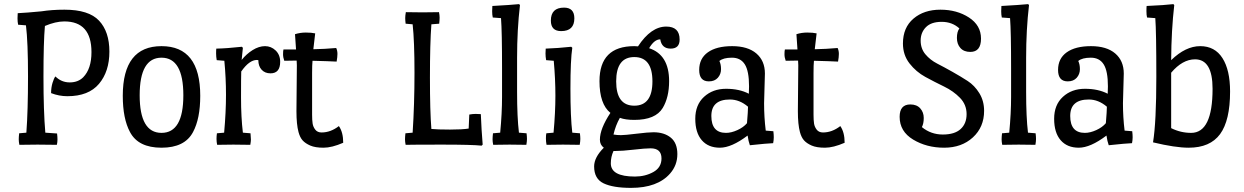

<svg xmlns="http://www.w3.org/2000/svg" viewBox="-20 -702 6041 932"><path d="M249 -331Q278 -302 318.5 -302Q359 -302 384 -327Q424 -368 424 -449Q424 -598 292 -598Q250 -598 198 -576Q191 -497 191 -330Q191 -163 200 -58L257 -54Q259 -38 259 -25Q259 -12 256 1Q220 0 162.5 0Q105 0 74 1Q71 -14 71 -25.5Q71 -37 73 -55L108 -58Q116 -165 116 -331.5Q116 -498 106 -579L68 -582Q65 -596 65 -613Q65 -630 66 -638Q108 -640 181 -647Q232 -655 293 -655Q411 -655 461 -601.5Q511 -548 511 -451.5Q511 -355 460.5 -295Q410 -235 307 -235Q267 -235 228 -250Q228 -277 235 -300Q242 -323 249 -331Z M952 -237Q952 -126 917 -61Q877 15 764 15Q651 15 611 -61Q576 -126 576 -237Q576 -478 764 -478Q952 -478 952 -237ZM658 -239.5Q658 -57 764 -57Q870 -57 870 -239.5Q870 -422 764 -422Q658 -422 658 -239.5Z M1068 -58Q1077 -158 1077 -241.5Q1077 -325 1069 -407L1032 -410Q1029 -426 1029 -443Q1029 -460 1030 -466Q1081 -467 1154 -475L1159 -470Q1158 -464 1153 -411Q1176 -440 1206.5 -459Q1237 -478 1266.5 -478Q1296 -478 1318 -457Q1340 -436 1340 -402Q1340 -346 1293 -346Q1266 -346 1250 -363.5Q1234 -381 1234 -410Q1232 -411 1227 -411Q1190 -411 1151 -355Q1150 -327 1150 -229.5Q1150 -132 1159 -58L1196 -55Q1198 -33 1198 -24.5Q1198 -16 1195 1Q1167 0 1113 0Q1059 0 1034 1Q1031 -14 1031 -27.5Q1031 -41 1033 -55Z M1419 -162Q1419 -162 1421 -385Q1421 -400 1420 -408Q1378 -408 1360 -407Q1354 -423 1354 -438.5Q1354 -454 1356 -462H1417L1412 -536Q1437 -544 1464.5 -544Q1492 -544 1510 -540L1501 -463Q1556 -464 1612 -469Q1618 -456 1618 -440.5Q1618 -425 1614 -403Q1577 -405 1497 -407Q1495 -387 1495 -348V-145Q1495 -119 1497.5 -102.5Q1500 -86 1510.5 -72.5Q1521 -59 1541 -59Q1585 -59 1625 -90Q1646 -60 1646 -9Q1591 15 1550.5 15Q1510 15 1486 4.5Q1462 -6 1449 -20.5Q1436 -35 1429 -61Q1419 -98 1419 -162Z M1983 -58Q1992 -196 1992 -349Q1992 -502 1983 -584L1949 -587Q1947 -603 1947 -614.5Q1947 -626 1950 -643Q1985 -642 2031 -642Q2077 -642 2111 -643Q2114 -628 2114 -616.5Q2114 -605 2112 -587L2074 -584Q2067 -490 2067 -325.5Q2067 -161 2074 -76Q2105 -73 2164.5 -73Q2224 -73 2255 -78L2258 -146Q2275 -149 2288.5 -149Q2302 -149 2314 -148Q2317 -72 2323 0L2318 5Q2271 0 2127 0Q1983 0 1949 1Q1946 -14 1946 -25.5Q1946 -37 1948 -55Z M2417 -232V-369Q2417 -549 2412 -614L2372 -617Q2369 -630 2369 -647.5Q2369 -665 2370 -673Q2461 -678 2500 -682L2504 -677Q2490 -558 2490 -421V-256Q2490 -133 2499 -58L2536 -55Q2538 -39 2538 -27.5Q2538 -16 2535 1Q2500 0 2454 0Q2408 0 2374 1Q2371 -14 2371 -25.5Q2371 -37 2373 -55L2408 -58Q2417 -152 2417 -232Z M2667 -58Q2676 -156 2676 -237.5Q2676 -319 2668 -407L2631 -410Q2628 -427 2628 -442.5Q2628 -458 2629 -466Q2687 -468 2753 -475L2758 -470Q2749 -411 2749 -272Q2749 -133 2758 -58L2795 -55Q2797 -39 2797 -27.5Q2797 -16 2794 1Q2759 0 2713 0Q2667 0 2633 1Q2630 -14 2630 -30Q2630 -46 2632 -55ZM2768 -613Q2768 -551 2704 -551Q2654 -551 2654 -602Q2654 -665 2718 -665Q2768 -665 2768 -613Z M3059 -478Q3071 -478 3077 -477Q3140 -573 3214 -573Q3279 -573 3279 -510Q3279 -466 3235.5 -466Q3192 -466 3185 -511Q3156 -511 3131 -468Q3228 -436 3228 -308Q3228 -230 3197 -178Q3162 -120 3059 -120Q3016 -120 2989 -130Q2968 -93 2958 -49Q2975 -46 2994 -46Q3013 -46 3070 -53Q3127 -60 3152 -60Q3204 -60 3236 -34Q3268 -8 3268 46Q3268 100 3233 140Q3172 210 3043 210Q2956 210 2910 188Q2864 166 2864 106Q2864 62 2911 15Q2892 1 2892 -24Q2892 -77 2943 -154Q2890 -197 2890 -308Q2890 -478 3059 -478ZM2971 -307Q2971 -189 3059 -189Q3147 -189 3147 -307Q3147 -425 3059 -425Q2971 -425 2971 -307ZM2945 91Q2945 155 3062 155Q3112 155 3151.5 133Q3191 111 3191 67Q3191 18 3138 18Q3112 18 3056 24.5Q3000 31 2966 31H2958Q2945 59 2945 91Z M3693 -345 3689 -201Q3689 -133 3697 -68L3734 -65Q3736 -49 3736 -35.5Q3736 -22 3733 -7Q3704 -6 3620 3Q3613 -16 3609 -44Q3531 15 3474.5 15Q3418 15 3386.5 -21.5Q3355 -58 3355 -125.5Q3355 -193 3397.5 -232Q3440 -271 3504.5 -271Q3569 -271 3615 -247Q3616 -258 3616 -283Q3616 -357 3595.5 -389.5Q3575 -422 3533 -422Q3491 -422 3472 -406Q3480 -390 3480 -366Q3480 -342 3464.5 -324.5Q3449 -307 3421 -307Q3374 -307 3374 -362.5Q3374 -418 3416 -448Q3458 -478 3534 -478Q3610 -478 3651.5 -442.5Q3693 -407 3693 -345ZM3611 -184Q3570 -219 3523 -219Q3433 -219 3433 -139Q3433 -57 3504 -57Q3530 -57 3559.5 -70.5Q3589 -84 3606 -104Q3611 -164 3611 -184Z M3853 -162Q3853 -162 3855 -385Q3855 -400 3854 -408Q3812 -408 3794 -407Q3788 -423 3788 -438.5Q3788 -454 3790 -462H3851L3846 -536Q3871 -544 3898.5 -544Q3926 -544 3944 -540L3935 -463Q3990 -464 4046 -469Q4052 -456 4052 -440.5Q4052 -425 4048 -403Q4011 -405 3931 -407Q3929 -387 3929 -348V-145Q3929 -119 3931.5 -102.5Q3934 -86 3944.5 -72.5Q3955 -59 3975 -59Q4019 -59 4059 -90Q4080 -60 4080 -9Q4025 15 3984.5 15Q3944 15 3920 4.5Q3896 -6 3883 -20.5Q3870 -35 3863 -61Q3853 -98 3853 -162Z M4455 -85Q4499 -49 4556.5 -49Q4614 -49 4643 -75.5Q4672 -102 4672 -148Q4672 -194 4640 -227Q4608 -260 4562.5 -282Q4517 -304 4472 -328.5Q4427 -353 4395 -394Q4363 -435 4363 -491Q4363 -568 4414 -611.5Q4465 -655 4545 -655Q4625 -655 4683.5 -617Q4742 -579 4742 -514.5Q4742 -450 4690 -450Q4659 -450 4642 -469Q4625 -488 4625 -518Q4625 -548 4637 -564Q4602 -596 4551 -596Q4500 -596 4474.5 -570Q4449 -544 4449 -505Q4449 -466 4472 -438.5Q4495 -411 4529 -393.5Q4563 -376 4603 -353.5Q4643 -331 4677 -309Q4711 -287 4734 -249.5Q4757 -212 4757 -164Q4757 -85 4702.5 -35Q4648 15 4563 15Q4478 15 4412.5 -24.5Q4347 -64 4347 -135Q4347 -195 4399 -195Q4430 -195 4447 -176Q4464 -157 4464 -129.5Q4464 -102 4455 -85Z M4888 -232V-369Q4888 -549 4883 -614L4843 -617Q4840 -630 4840 -647.5Q4840 -665 4841 -673Q4932 -678 4971 -682L4975 -677Q4961 -558 4961 -421V-256Q4961 -133 4970 -58L5007 -55Q5009 -39 5009 -27.5Q5009 -16 5006 1Q4971 0 4925 0Q4879 0 4845 1Q4842 -14 4842 -25.5Q4842 -37 4844 -55L4879 -58Q4888 -152 4888 -232Z M5435 -345 5431 -201Q5431 -133 5439 -68L5476 -65Q5478 -49 5478 -35.5Q5478 -22 5475 -7Q5446 -6 5362 3Q5355 -16 5351 -44Q5273 15 5216.5 15Q5160 15 5128.5 -21.5Q5097 -58 5097 -125.5Q5097 -193 5139.5 -232Q5182 -271 5246.5 -271Q5311 -271 5357 -247Q5358 -258 5358 -283Q5358 -357 5337.5 -389.5Q5317 -422 5275 -422Q5233 -422 5214 -406Q5222 -390 5222 -366Q5222 -342 5206.5 -324.5Q5191 -307 5163 -307Q5116 -307 5116 -362.5Q5116 -418 5158 -448Q5200 -478 5276 -478Q5352 -478 5393.5 -442.5Q5435 -407 5435 -345ZM5353 -184Q5312 -219 5265 -219Q5175 -219 5175 -139Q5175 -57 5246 -57Q5272 -57 5301.5 -70.5Q5331 -84 5348 -104Q5353 -164 5353 -184Z M5866 -271Q5866 -414 5781 -414Q5720 -414 5665 -349V-80Q5711 -57 5762 -57Q5866 -57 5866 -271ZM5665 -410Q5735 -478 5806 -478Q5877 -478 5914 -420Q5951 -362 5951 -258Q5951 -117 5902.5 -51Q5854 15 5750 15Q5685 15 5577 -11Q5593 -109 5593 -329Q5593 -549 5588 -614L5548 -617Q5545 -629 5545 -648Q5545 -667 5546 -673Q5635 -677 5676 -682L5680 -677Q5666 -557 5665 -410Z"/></svg>

Font: Port Lligat Slab
Style: Regular
Weight: 400
Designer: Dario Muhafara, Eduardo Rodriguez Tunni
Foundry: Tipo
Version: Version 1.002